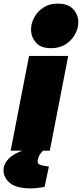

<svg xmlns="http://www.w3.org/2000/svg" viewBox="-65 -835 454 1064"><path d="M-6 0 96 -525H313L211 0ZM218 -568Q160 -568 133.5 -599.5Q107 -631 107 -671Q107 -705 124.5 -738Q142 -771 175 -793Q208 -815 254 -815Q313 -815 341 -784Q369 -753 369 -712Q369 -678 351 -645Q333 -612 299.5 -590Q266 -568 218 -568ZM106 209Q20 209 -16 174Q-52 139 -44 93Q-39 67 -16 43.5Q7 20 49 4L129 -27H197L196 -20Q175 -4 161.5 13.5Q148 31 144 53Q141 70 153.5 76.5Q166 83 206 88L182 201Q163 204 144 206.5Q125 209 106 209Z"/></svg>

Font: REM Black
Style: Italic
Weight: 900
Italic angle: -11°
Designer: Octavio Pardo
Foundry: Ashler Design
Version: Version 1.005;gftools[0.9.28]